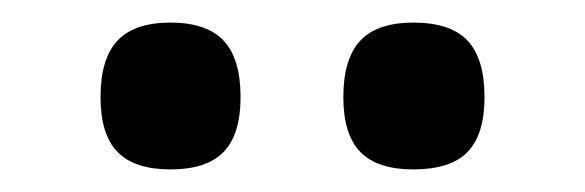

<svg xmlns="http://www.w3.org/2000/svg" viewBox="-20 -773 518 170"><path d="M346 -623Q314 -623 299 -638.5Q284 -654 284 -687Q284 -721 299 -737Q314 -753 346 -753Q379 -753 394 -737Q409 -721 409 -687Q409 -654 394 -638.5Q379 -623 346 -623ZM131 -623Q99 -623 84 -638.5Q69 -654 69 -687Q69 -721 84 -737Q99 -753 131 -753Q163 -753 178 -737Q193 -721 193 -687Q193 -654 178 -638.5Q163 -623 131 -623Z"/></svg>

Font: Georama SemiExpanded SemiBold
Style: Regular
Weight: 600
Width: 6
Designer: Jean-Baptiste Levee
Foundry: Production Type
Version: Version 1.001